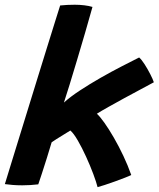

<svg xmlns="http://www.w3.org/2000/svg" viewBox="-34 -746 653 790"><path d="M367.5 24Q362.5 4 349.8 -30.2Q337 -64.5 320.2 -101.2Q303.5 -138 286.2 -167.8Q269 -197.5 255.5 -209Q246.5 -203.5 229.8 -193.2Q213 -183 198 -173.5Q183 -164 178.5 -160.5Q170 -131.5 159 -96.5Q148 -61.5 138.2 -31.5Q128.5 -1.5 123.5 12.5Q90.5 16.5 57.5 16.5Q36.5 16.5 18 15Q-0.5 13.5 -14 11.5Q-7 -11.5 7 -57Q21 -102.5 39.5 -162.5Q58 -222.5 78.8 -289.8Q99.5 -357 120.2 -424Q141 -491 159.5 -550.8Q178 -610.5 192.2 -655.8Q206.5 -701 213.5 -723.5Q228 -725 243.2 -725.8Q258.5 -726.5 273.5 -726.5Q294 -726.5 312.8 -724.2Q331.5 -722 346.5 -717.5Q332.5 -667 315.8 -609.8Q299 -552.5 282.5 -497.2Q266 -442 252 -396.5Q238 -351 229 -324Q255.5 -348 295.5 -374.2Q335.5 -400.5 380.2 -426Q425 -451.5 466.8 -473Q508.5 -494.5 538.5 -509.5Q548.5 -501 561 -481.5Q573.5 -462 584.2 -441Q595 -420 599 -407.5Q577 -395.5 544.5 -378.2Q512 -361 477.2 -342Q442.5 -323 412.2 -306Q382 -289 364.5 -278Q377 -267 395.5 -241Q414 -215 434.5 -179.5Q455 -144 473.8 -104.2Q492.5 -64.5 506 -26Q498.5 -22 480 -14.8Q461.5 -7.5 439.2 0.5Q417 8.5 397.2 15Q377.5 21.5 367.5 24Z"/></svg>

Font: Grandstander SemiBold
Style: Italic
Weight: 600
Italic angle: -15°
Designer: Tyler Finck
Foundry: Etcetera Type Co
Version: Version 1.200; ttfautohint (v1.8.3)